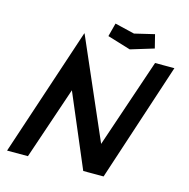

<svg xmlns="http://www.w3.org/2000/svg" viewBox="-122 -984 1084 1103"><g transform="rotate(15 419.5 -433.0)"><path d="M17 0H141L287 -431L470 0H591L823 -706H708L529 -177L273 -765H271ZM547 -744 685 -786 665 -866 547 -838 430 -866 409 -786Z"/></g></svg>

Font: Lineal
Style: Bold
Weight: 700
Designer: Created by Frank Adebiaye with contributions from Anton Moglia & Ariel Martín Pérez
Created by Frank ADEBIAYE with FontF
Foundry: Velvetyne Type Foundry
Version: Version 2.000;Glyphs 3.2 (3227)